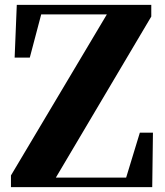

<svg xmlns="http://www.w3.org/2000/svg" viewBox="-20 -767 678 787"><path d="M24.9 0V-47.9L418 -708H148.9L102.1 -530.8H40L48.8 -747.1H600.1V-699.2L209 -39.1H497.1L553.2 -223.1H606.9L604 0Z"/></svg>

Font: Source Han Serif TW Heavy
Style: Regular
Weight: 900
Designer: Ryoko NISHIZUKA Ë•øÂ°öÊ∂ºÂ≠ê (kana & ideographs); Frank Grie√ühammer (Latin, Greek & Cyrillic); Wenlong ZHANG Âº†ÊñáÈæô 
Foundry: Adobe
Version: Version 2.003;hotconv 1.1.1;makeotfexe 2.6.0